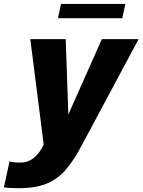

<svg xmlns="http://www.w3.org/2000/svg" viewBox="-89 -731 729 982"><path d="M8 231.5Q-19 231.5 -42 230Q-65 228.5 -69 226.5L-40 94Q-34 97 -18.5 98.8Q-3 100.5 16.5 100.5Q50.5 100.5 77.8 81.2Q105 62 123.5 29L134.5 8.5L66 -531H247L260.5 -145.5L432 -531H620L325 20Q288.5 88.5 248.5 135.8Q208.5 183 151.8 207.2Q95 231.5 8 231.5ZM207.5 -638 223 -711H552L536.5 -638Z"/></svg>

Font: Epilogue ExtraBold
Style: Italic
Weight: 800
Italic angle: -12°
Designer: Tyler Finck
Foundry: Etcetera Type Co
Version: Version 2.111; ttfautohint (v1.8.3)